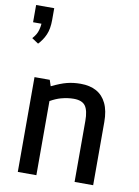

<svg xmlns="http://www.w3.org/2000/svg" viewBox="-93 -907 699 969"><g transform="rotate(10 257.0 -423.0)"><path d="M55.7 -655.3 22 -677.7Q43 -700.2 49.3 -724.1Q54.2 -741.2 55.2 -757.3H12.2V-845.7H105V-785.2Q105 -739.7 91.8 -709.5Q78.6 -679.2 55.7 -655.3ZM67.4 0V-485.8H145.5L155.8 -454.6Q202.1 -477.1 234.1 -485.1Q266.1 -493.2 303.2 -493.2Q350.6 -493.2 384 -474.9Q417.5 -456.5 435.5 -418.9Q453.6 -381.3 453.6 -323.7V0H358.4V-312.5Q358.4 -365.7 341.6 -389.2Q324.7 -412.6 281.7 -412.6Q251.5 -412.6 216.8 -403.3Q190.9 -396 162.6 -379.9V0Z"/></g></svg>

Font: Anaheim SemiBold
Style: Regular
Weight: 600
Version: Version 2.001